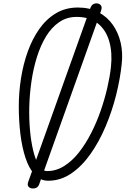

<svg xmlns="http://www.w3.org/2000/svg" viewBox="-20 -1048 750 1124"><path d="M173.5 55.5Q162.5 55.5 154.5 51.2Q146.5 47 143.5 38.5Q140.5 30 144.5 18.5L171.5 -56.5L182 -86L493 -957L501.5 -980L508 -998.5Q514.5 -1016 523.8 -1022.2Q533 -1028.5 544 -1028.5Q554.5 -1028.5 562.8 -1023.8Q571 -1019 574 -1009.8Q577 -1000.5 572 -986.5L561 -955.5L554 -935.5L234 -38L225 -13.5L209.5 30.5Q204.5 44 195.2 49.8Q186 55.5 173.5 55.5ZM262 10Q215.5 10 182.8 -25.8Q150 -61.5 129.5 -123Q109 -184.5 99.5 -262.8Q90 -341 90 -425.5Q90 -507 103 -589.8Q116 -672.5 142.8 -746.8Q169.5 -821 210.5 -879Q251.5 -937 307.8 -970.5Q364 -1004 436 -1004Q504.5 -1004 556 -976.8Q607.5 -949.5 640.2 -903Q673 -856.5 686.5 -797.2Q700 -738 692.5 -673.5Q683.5 -586.5 659.8 -491.8Q636 -397 598.2 -307.8Q560.5 -218.5 510 -146.8Q459.5 -75 397.2 -32.5Q335 10 262 10ZM255.5 -46.5Q308.5 -46.5 355.2 -75.8Q402 -105 441.5 -155Q481 -205 513.2 -268Q545.5 -331 569.2 -399.5Q593 -468 608.2 -534.2Q623.5 -600.5 629.5 -656Q638.5 -739 619.8 -805.2Q601 -871.5 553.5 -910.2Q506 -949 428.5 -949Q370.5 -949 325.8 -918Q281 -887 249 -834Q217 -781 196 -713.5Q175 -646 164.2 -572Q153.5 -498 151.5 -426.5Q149.5 -354.5 155.5 -286.8Q161.5 -219 174.8 -164.8Q188 -110.5 208.2 -78.5Q228.5 -46.5 255.5 -46.5Z"/></svg>

Font: Edu NSW ACT Hand Pre
Style: Regular
Weight: 400
Designer: Tina and Corey Anderson, Eben Sorkin, Mirko Velimirovic
Foundry: Sorkin Type Co.
Version: Version 2.000